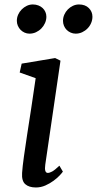

<svg xmlns="http://www.w3.org/2000/svg" viewBox="-20 -827 433 857"><path d="M317.9 -676.8Q306.2 -676.8 295.7 -681.4Q285.2 -686 277.6 -693.6Q270 -701.2 265.6 -711.7Q261.2 -722.2 261.2 -733.9Q261.2 -748.5 267.1 -761.7Q272.9 -774.9 282.7 -784.9Q292.5 -794.9 305.4 -801Q318.4 -807.1 332.5 -807.1Q360.4 -807.1 376.5 -791Q392.6 -774.9 392.6 -752.4Q392.6 -737.8 386.7 -724.1Q380.9 -710.4 370.6 -700Q360.4 -689.5 346.7 -683.1Q333 -676.8 317.9 -676.8ZM111.8 -676.8Q100.1 -676.8 89.8 -681.4Q79.6 -686 72 -693.6Q64.5 -701.2 59.8 -711.7Q55.2 -722.2 55.2 -733.9Q55.2 -748.5 61 -761.7Q66.9 -774.9 76.9 -784.9Q86.9 -794.9 99.6 -801Q112.3 -807.1 126.5 -807.1Q140.1 -807.1 151.4 -802.7Q162.6 -798.3 170.4 -791Q178.2 -783.7 182.6 -773.7Q187 -763.7 187 -752.4Q187 -737.8 180.9 -724.1Q174.8 -710.4 164.6 -700Q154.3 -689.5 140.6 -683.1Q127 -676.8 111.8 -676.8ZM78.6 -55.2Q80.6 -84.5 86.7 -127.9Q92.8 -171.4 101.1 -225.8Q109.4 -280.3 119.4 -344Q129.4 -407.7 139.2 -478L67.9 -503.4L76.7 -543L226.1 -567.9L250 -556.2L182.1 -92.3Q176.8 -55.2 193.4 -55.2Q201.2 -55.2 212.9 -61.5Q224.6 -67.9 245.1 -87.4L260.7 -61Q257.3 -55.7 246.3 -43.9Q235.4 -32.2 219.2 -20.3Q203.1 -8.3 182.9 0.7Q162.6 9.8 140.1 9.8Q109.4 9.8 92.8 -4.9Q76.2 -19.5 78.6 -55.2Z"/></svg>

Font: Merriweather
Style: Italic
Weight: 400
Italic angle: -7°
Designer: Eben Sorkin ( eben@eyebytes.com )
Foundry: Eben Sorkin ( eben@eyebytes.com )
Version: Version 1.005; ttfautohint (v0.97) -l 13 -r 13 -G 200 -x 24 